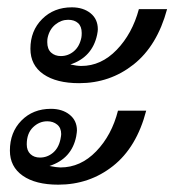

<svg xmlns="http://www.w3.org/2000/svg" viewBox="-20 -525 476 524"><path d="M176 -505Q207 -505 227 -489Q247 -473 247 -445Q247 -440 245 -430Q232 -369 172 -349Q190 -345 202 -345Q256 -345 298.5 -389Q341 -433 359 -500H436Q409 -400 344.5 -349Q280 -298 196 -298Q134 -298 98.5 -322.5Q63 -347 63 -392Q63 -441 95 -473Q127 -505 176 -505ZM146 -372Q166 -372 181.5 -385Q197 -398 202 -422Q203 -427 203 -435Q203 -453 193 -462Q183 -471 166 -471Q147 -471 131 -458Q115 -445 110 -422Q109 -418 109 -410Q109 -391 119.5 -381.5Q130 -372 146 -372ZM119 -228Q150 -228 170 -212Q190 -196 190 -169Q190 -165 188 -153Q176 -92 115 -72Q135 -68 145 -68Q200 -68 242.5 -112Q285 -156 302 -223H379Q353 -123 288.5 -72Q224 -21 139 -21Q77 -21 42 -45.5Q7 -70 7 -114Q7 -164 38.5 -196Q70 -228 119 -228ZM89 -95Q109 -95 124.5 -108Q140 -121 145 -145Q147 -155 147 -159Q147 -176 136 -185Q125 -194 109 -194Q87 -194 70 -177.5Q53 -161 53 -131Q53 -114 63 -104.5Q73 -95 89 -95Z"/></svg>

Font: Taviraj Medium
Style: Italic
Weight: 500
Italic angle: -12°
Designer: Katatrad Team
Foundry: CadsonDemak
Version: Version 1.001